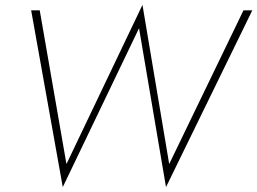

<svg xmlns="http://www.w3.org/2000/svg" viewBox="-20 -742 1049 783"><path d="M670 -73 561 -722 251 -73 142 -700H107L236 21L547 -627L657 21L1009 -700H973Z"/></svg>

Font: Jost ExtraLight
Style: Italic
Weight: 250
Italic angle: -5°
Version: Version 3.710